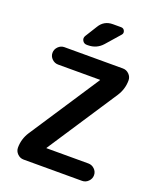

<svg xmlns="http://www.w3.org/2000/svg" viewBox="-171 -1068 975 1172"><g transform="rotate(20 316.0 -481.5)"><path d="M100 -161 398 -614V-615L399 -616Q399 -617 398 -617H126Q103 -617 86 -633.5Q69 -650 69 -673Q69 -696 86 -713Q103 -730 126 -730H506Q529 -730 546 -713Q563 -696 563 -673Q563 -617 532 -569L234 -116V-115L233 -114Q233 -113 234 -113H506Q529 -113 546 -96.5Q563 -80 563 -57Q563 -34 546 -17Q529 0 506 0H126Q103 0 86 -17Q69 -34 69 -57Q69 -113 100 -161ZM356 -963H409Q426 -963 432.5 -948Q439 -933 428 -921L350 -832Q313 -790 256 -790H249Q230 -790 221 -806Q212 -822 222 -838L270 -915Q299 -963 356 -963Z"/></g></svg>

Font: Rounded Mplus 1c Bold
Style: Bold
Weight: 700
Version: Version 1.059.20150529